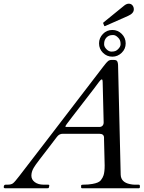

<svg xmlns="http://www.w3.org/2000/svg" viewBox="-30 -1015 774 1035"><path d="M525.9 -890.6Q525.9 -892.1 527.3 -893.6L637.7 -983.4Q651.4 -995.1 664.1 -995.1Q676.8 -995.1 684.1 -986.1Q691.4 -977.1 691.4 -964.8Q691.4 -942.9 660.2 -929.2L536.6 -874.5Q536.6 -874 534.7 -874Q532.7 -874 531.7 -876ZM503.9 -781.2Q503.9 -810.5 524.9 -832Q545.4 -853.5 575.7 -853.5Q605 -853.5 626.2 -832.3Q647.5 -811 647.5 -781.2Q647.5 -751 626 -730.5Q604.5 -709.5 575.7 -709.5Q545.9 -709.5 524.9 -730.5Q503.9 -751.5 503.9 -781.2ZM606.4 -750Q620.1 -763.2 620.1 -776.6Q620.1 -790 616.5 -798.3Q612.8 -806.6 606.4 -812.5Q593.3 -826.2 579.6 -826.2Q565.9 -826.2 557.9 -822.5Q549.8 -818.8 543.9 -812.7Q538.1 -806.6 534.7 -798.3Q531.2 -790 531.2 -776.4Q531.2 -762.7 543.9 -749.8Q556.6 -736.8 570.6 -736.8Q584.5 -736.8 592.5 -740.2Q600.6 -743.7 606.4 -750ZM-9.8 -5.9Q-9.8 -19.5 0.5 -19.5H11.2Q29.8 -19.5 39.6 -26.6Q49.3 -33.7 73.7 -65.7Q98.1 -97.7 141.8 -154.3Q185.5 -210.9 229.7 -268.6Q273.9 -326.2 317.6 -383.3Q361.3 -440.4 401.6 -492.9Q441.9 -545.4 477.3 -591.6Q512.7 -637.7 528.8 -658.7Q544.9 -679.7 552.5 -685.8Q560.1 -691.9 571.3 -691.9H584Q598.1 -691.9 602.1 -684.3Q606 -676.8 606.4 -665.5L620.6 -73.2Q622.1 -32.2 670.9 -22.5Q684.1 -19.5 696.3 -19.5H717.8Q724.1 -19.5 724.1 -12.2V-6.8Q724.1 0 717.3 0H414.1Q407.2 0 407.2 -5.4V-14.6Q407.2 -19.5 419.4 -19.5Q431.6 -19.5 445.1 -20.5Q458.5 -21.5 467.8 -23.4Q502.9 -29.3 513.7 -43.5Q524.4 -57.6 528.3 -70.3Q534.2 -88.9 534.2 -123L530.8 -263.7V-272.5Q530.8 -293.9 504.9 -293.9H308.6Q289.1 -293.9 276.9 -277.3Q252 -243.7 226.3 -210.9Q200.7 -178.2 185.1 -157.5Q169.4 -136.7 163.1 -127.9Q156.7 -119.1 151.4 -109.9Q139.2 -88.9 139.2 -67.9Q139.2 -46.9 157.5 -33.2Q175.8 -19.5 205.6 -19.5H229.5Q235.8 -19.5 235.8 -14.2Q233.9 -2 231.2 -1Q228.5 0 223.6 0H-0.5Q-9.8 0 -9.8 -5.9ZM528.8 -355 523.4 -573.7Q523.4 -586.9 518.6 -586.9Q513.2 -586.4 503.9 -573.7Q494.6 -561 475.1 -535.2Q455.6 -509.3 432.1 -479.5Q380.4 -413.1 358.4 -384Q336.4 -355 334 -351.8Q331.5 -348.6 329.1 -345.2Q322.8 -336.4 322.8 -333.5Q322.8 -330.6 325.2 -330.6H505.4Q516.1 -330.6 522.5 -337.2Q528.8 -343.8 528.8 -355Z"/></svg>

Font: Cardo-Italic
Style: Italic
Weight: 400
Italic angle: -12°
Designer: David J. Perry
Foundry: David J. Perry
Version: Version 0.991